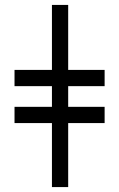

<svg xmlns="http://www.w3.org/2000/svg" viewBox="-20 -760 485 780"><path d="M405 -260V-326H257V-410H405V-476H257V-740H191V-476H39V-410H191V-326H39V-260H191V0H257V-260Z"/></svg>

Font: XITS Math
Style: Bold
Weight: 700
Designer: MicroPress Inc., with final additions and corrections provided by Coen Hoffman, Elsevier (retired)
Version: Version 1.302